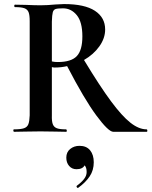

<svg xmlns="http://www.w3.org/2000/svg" viewBox="-20 -648 745 944"><path d="M701 0H537Q513 0 453.5 -80.5Q394 -161 310 -323Q282 -316 248 -316Q243 -316 235 -318V-81Q234 -52 239.5 -37.5Q245 -23 259.5 -17.5Q274 -12 304 -12Q308 -12 308.5 -6Q309 0 305 0Q271 0 253 -1L179 -2L104 -1Q84 0 50 0Q46 0 45.5 -6Q45 -12 49 -12Q82 -12 98 -17.5Q114 -23 119.5 -37.5Q125 -52 126 -81V-544Q126 -574 120.5 -588Q115 -602 100 -607.5Q85 -613 54 -613Q50 -613 50 -619Q50 -625 54 -625L107 -624Q151 -622 179 -622Q213 -622 253 -626Q285 -628 295 -628Q396 -628 446.5 -595Q497 -562 497 -503Q497 -460 468.5 -420Q440 -380 393 -353Q471 -224 525.5 -150.5Q580 -77 621.5 -44.5Q663 -12 701 -12Q704 -12 704.5 -6Q705 0 701 0ZM264 -343Q330 -343 357.5 -372Q385 -401 385 -469Q385 -540 357.5 -573.5Q330 -607 290 -607Q263 -607 253 -603.5Q243 -600 239.5 -587.5Q236 -575 235 -542V-346Q247 -343 264 -343ZM441 150Q441 189 421 219Q401 249 365 275L363 276Q359 276 357 271.5Q355 267 358 265Q380 249 393 232.5Q406 216 406 198Q406 175 396 165Q386 184 356 184Q334 184 320 168Q306 152 306 127Q306 100 325 84.5Q344 69 371 69Q405 69 423 91Q441 113 441 150Z"/></svg>

Font: Cormorant Upright
Style: Bold
Weight: 700
Designer: Christian Thalmann (Catharsis Fonts)
Foundry: Catharsis Fonts
Version: Version 3.302